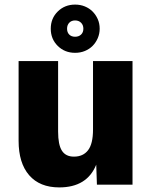

<svg xmlns="http://www.w3.org/2000/svg" viewBox="-20 -804 658 836"><path d="M238 12Q153 12 107 -41Q61 -94 61 -191V-538H233V-231Q233 -174 249.5 -148Q266 -122 302 -122Q342 -122 363.5 -150Q385 -178 385 -240V-538H557V0H402L399 -87Q359 12 238 12ZM307 -574Q262 -574 231.5 -604Q201 -634 201 -679Q201 -724 231.5 -754Q262 -784 307 -784Q330 -784 349.5 -776Q369 -768 383 -754Q397 -740 405.5 -721Q414 -702 414 -679Q414 -657 405.5 -637.5Q397 -618 383 -604Q369 -590 349.5 -582Q330 -574 307 -574ZM307 -644Q323 -644 333 -653.5Q343 -663 343 -679Q343 -695 333 -705Q323 -715 307 -715Q291 -715 281.5 -705Q272 -695 272 -679Q272 -663 281.5 -653.5Q291 -644 307 -644Z"/></svg>

Font: Geist ExtBd
Style: Regular
Weight: 400
Designer: Basement.studio, Andrés Briganti, Mateo Zaragoza
Foundry: Basement.studio, Vercel, Andrés Briganti, Guido Ferreyra, Mateo Zaragoza
Version: Version 1.401